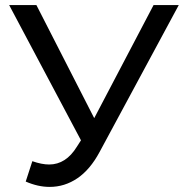

<svg xmlns="http://www.w3.org/2000/svg" viewBox="-20 -720 731 754"><path d="M682 -700 371 -123Q334 -54 284 -20Q234 14 175 14Q129 14 81 -7L107 -87Q144 -74 173 -74Q239 -74 282 -144L298 -169L16 -700H123L350 -256L583 -700Z"/></svg>

Font: APTA Sans Medium
Style: Bold
Weight: 500
Version: Version 7.200